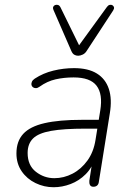

<svg xmlns="http://www.w3.org/2000/svg" viewBox="-20 -778 554 806"><path d="M205 8Q165 8 129 -9.5Q93 -27 71 -59Q49 -91 49 -134Q49 -185 77.5 -216Q106 -247 167 -261Q228 -275 324 -275H405L399 -238H340Q247 -238 194 -228.5Q141 -219 118.5 -196.5Q96 -174 96 -136Q96 -84 130.5 -57Q165 -30 208 -30Q248 -30 284.5 -49Q321 -68 347 -104Q373 -140 381 -191L401 -315Q412 -383 385.5 -418Q359 -453 289 -453Q249 -453 213.5 -445Q178 -437 146 -414Q138 -408 130.5 -408Q123 -408 118 -412Q113 -416 112 -422Q111 -428 114 -435Q117 -442 126 -448Q161 -471 204 -481.5Q247 -492 291 -492Q350 -492 386.5 -469.5Q423 -447 437 -404.5Q451 -362 441 -302L395 -15Q394 -5 388 0.5Q382 6 372 6Q362 6 358 -1Q354 -8 355 -19L370 -116H380Q367 -74 339.5 -46.5Q312 -19 276.5 -5.5Q241 8 205 8ZM308 -544Q299 -544 291.5 -548.5Q284 -553 279 -565L205 -735Q201 -744 203.5 -749.5Q206 -755 212 -757Q218 -759 224 -757Q230 -755 234 -747L312 -588L429 -749Q434 -756 440.5 -757.5Q447 -759 452 -756Q457 -753 458.5 -747.5Q460 -742 455 -734L345 -566Q338 -554 327.5 -549Q317 -544 308 -544Z"/></svg>

Font: Nunito ExtraLight ExtraLight
Style: Italic
Weight: 250
Italic angle: -9°
Version: Version 3.602